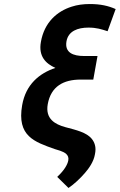

<svg xmlns="http://www.w3.org/2000/svg" viewBox="-20 -741 594 953"><path d="M255 -404C175 -377 108 -322 90 -219C63 -65 151 -37 252 -1L278 7C301 15 324 27 319 55C317 66 312 78 303 92C294 106 281 121 264 137L320 192C348 173 378 145 402 117C422 94 445 61 451 26C455 7 455 -8 451 -22C438 -68 394 -85 345 -99L304 -110C253 -124 204 -151 217 -224C233 -313 296 -346 380 -346H443L464 -463H397C344 -463 300 -479 310 -536C319 -587 366 -604 419 -604C459 -604 483 -596 514 -586L554 -696C518 -712 479 -721 426 -721C394 -721 363 -717 336 -708C263 -685 200 -630 183 -533C170 -462 207 -425 255 -404Z"/></svg>

Font: Asimov
Style: NarIt
Weight: 500
Designer: Google
Version: Version 2.000980; 2014